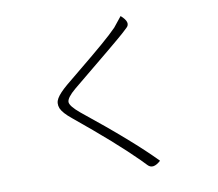

<svg xmlns="http://www.w3.org/2000/svg" viewBox="-87 -895 1175 1035"><g transform="rotate(-10 500.0 -377.0)"><path d="M637 -791Q686 -748 656 -722L629 -697Q594 -665 329 -448Q280 -407 280 -383Q281 -360 333 -317Q588 -113 711 14Q667 54 640 25L609 -7Q494 -122 284 -294Q238 -331 226 -359Q215 -388 230 -413Q245 -439 290 -477Q311 -495 380 -551Q450 -608 506 -656Q562 -704 592 -735L637 -791Z"/></g></svg>

Font: Swei Half Moon CJK SC
Style: Light
Weight: 300
Version: Version 2.071